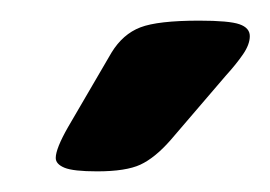

<svg xmlns="http://www.w3.org/2000/svg" viewBox="-20 -738 262 186"><path d="M74 -572Q51 -572 42.5 -575.5Q34 -579 34 -585Q34 -594 46 -615L88 -687Q99 -705 116 -711.5Q133 -718 173 -718Q202 -718 212 -714.5Q222 -711 222 -703Q222 -695 215.5 -685.5Q209 -676 199 -665L145 -602Q130 -585 116 -578.5Q102 -572 74 -572Z"/></svg>

Font: Asap Condensed
Style: Bold Italic
Weight: 700
Width: 3
Italic angle: -6°
Designer: Pablo Cosgaya
Foundry: Omnibus-Type
Version: Version 3.001; ttfautohint (v1.8.4.7-5d5b)